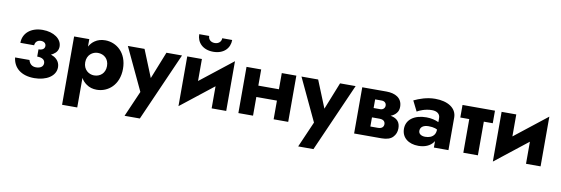

<svg xmlns="http://www.w3.org/2000/svg" viewBox="-62 -1178 5503 1882"><g transform="rotate(10 2690.0 -237.5)"><path d="M279 10C401 10 491 -48 491 -134C491 -175 472 -208 434 -231C424 -236 413 -241 401 -246C409 -249 416 -252 423 -257C455 -277 471 -304 471 -338C471 -413 391 -470 281 -470C164 -470 86 -404 86 -307H223C225 -338 246 -361 282 -361C313 -361 333 -344 333 -319C333 -294 315 -275 272 -275V-203C324 -203 350 -183 350 -150C350 -117 322 -97 278 -97C239 -97 214 -118 203 -157H60C71 -56 148 10 279 10Z M745 220V-74C759 -49 777 -30 799 -15C828 6 862 16 902 16C1014 16 1121 -70 1121 -230C1121 -391 1014 -476 902 -476C862 -476 828 -466 799 -446C777 -431 759 -411 745 -386V-460H594V220ZM962 -230C962 -158 912 -118 852 -118C800 -118 745 -156 745 -230C745 -304 800 -342 852 -342C912 -342 962 -302 962 -230Z M1668 -460H1513L1405 -189L1295 -460H1129L1328 -37L1216 220H1368Z M1798 -695C1798 -614 1857 -549 1962 -549C2068 -549 2126 -614 2126 -695H2027C2027 -661 2001 -636 1962 -636C1922 -636 1897 -661 1897 -695ZM1866 -460H1720V35L2044 -220V0H2189V-495L1866 -241Z M2661 -460V-299H2456V-460H2310V0H2456V-186H2661V0H2806V-460Z M3396 -460H3241L3133 -189L3023 -460H2857L3056 -37L2944 220H3096Z M3462 -460V0H3733C3786 0 3824 -12 3847 -37C3870 -61 3881 -90 3881 -125C3881 -185 3850 -217 3799 -230C3794 -231 3789 -232 3784 -233C3807 -242 3825 -254 3839 -271C3854 -288 3861 -309 3861 -335C3861 -425 3788 -460 3703 -460ZM3607 -279V-365H3672C3703 -365 3719 -346 3719 -322C3719 -300 3703 -279 3672 -279ZM3607 -95V-186H3682C3725 -186 3739 -164 3739 -141C3739 -118 3725 -95 3682 -95Z M4028 -318C4050 -332 4109 -358 4175 -358C4226 -358 4256 -333 4256 -294V-252C4256 -252 4256 -252 4256 -253C4224 -268 4181 -279 4134 -279C4013 -279 3935 -222 3935 -131C3935 -41 4006 10 4102 10C4166 10 4219 -12 4250 -55C4252 -58 4254 -61 4256 -65V0H4401V-324C4401 -419 4311 -473 4187 -473C4104 -473 4029 -445 3977 -420ZM4087 -137C4087 -174 4117 -197 4169 -197C4195 -197 4217 -194 4236 -188C4243 -185 4249 -182 4256 -179C4255 -158 4251 -141 4242 -128C4223 -100 4190 -89 4153 -89C4117 -89 4087 -105 4087 -137Z M4460 -460V-335H4549V0H4694V-335H4783V-460Z M4995 -460H4849V35L5173 -220V0H5318V-495L4995 -241Z"/></g></svg>

Font: Jost
Style: Bold
Weight: 700
Version: Version 3.710